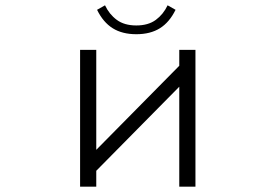

<svg xmlns="http://www.w3.org/2000/svg" viewBox="-20 -664 1040 724"><path d="M717 40H656V-337L343 -20V40H282V-476H343V-99L656 -416V-476H717ZM642 -627Q619 -580 583 -557.5Q547 -535 494 -535Q441 -535 405 -557.5Q369 -580 346 -627L376 -644Q392 -610 420.5 -589Q449 -568 494 -568Q539 -568 567.5 -589Q596 -610 612 -644Z"/></svg>

Font: NanumGothicCoding
Style: Regular
Weight: 400
Monospace: yes
Designer: Kwon Bruce; Nicolas Noh; Sung-woo Choi; Go-un Cha; Soo-hyun Park;
Foundry: NHN Corporation
Version: Version 2.000;PS 1;hotconv 1.0.49;makeotf.lib2.0.14853